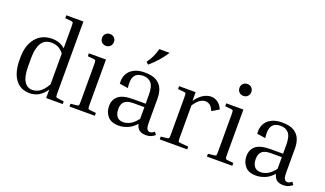

<svg xmlns="http://www.w3.org/2000/svg" viewBox="-73 -1204 2842 1678"><g transform="rotate(20 1348.5 -365.0)"><path d="M552 -25V0H398V-79Q367 -33 329.5 -11.5Q292 10 246 10Q160 10 112.5 -54.5Q65 -119 65 -237V-257Q65 -370 120.5 -437.5Q176 -505 273 -505Q344 -505 393 -461V-659Q393 -694 390 -700Q387 -706 371 -708L316 -713V-740H475V-81Q475 -46 478 -40Q481 -34 497 -32ZM155 -207Q155 -113 182.5 -69Q210 -25 259 -25Q291 -25 325 -45Q359 -65 393 -126V-412Q349 -471 278 -471Q214 -471 184.5 -422Q155 -373 155 -287Z M732 -607Q708 -607 692.5 -622.5Q677 -638 677 -663Q677 -687 692.5 -702Q708 -717 732 -717Q756 -717 771.5 -702Q787 -687 787 -663Q787 -638 771.5 -622.5Q756 -607 732 -607ZM615 -468V-495H774V-81Q774 -46 777 -40Q780 -34 796 -32L851 -26V0H615V-26L670 -32Q686 -34 689 -40Q692 -46 692 -81V-414Q692 -449 689 -455Q686 -461 670 -463Z M1326 7Q1248 7 1234 -65Q1199 -25 1157 -7.5Q1115 10 1074 10Q1004 10 971 -29Q938 -68 938 -123Q938 -182 978.5 -216.5Q1019 -251 1119 -251H1232V-332Q1232 -412 1204.5 -442.5Q1177 -473 1130 -473Q1100 -473 1076 -461Q1052 -449 1041.5 -417.5Q1031 -386 1039 -326L960 -338Q955 -385 972.5 -422.5Q990 -460 1030.5 -482.5Q1071 -505 1132 -505Q1205 -505 1244 -480.5Q1283 -456 1298.5 -417Q1314 -378 1314 -332V-107Q1314 -56 1325.5 -43Q1337 -30 1351 -30Q1360 -30 1370 -34.5Q1380 -39 1392 -49L1410 -24Q1395 -11 1374.5 -2Q1354 7 1326 7ZM1102 -32Q1130 -32 1162.5 -47.5Q1195 -63 1232 -110V-219H1130Q1074 -219 1048.5 -196.5Q1023 -174 1023 -127Q1023 -82 1042.5 -57Q1062 -32 1102 -32ZM1135 -579 1114 -598Q1138 -632 1153.5 -663Q1169 -694 1181 -740H1277Q1247 -694 1213.5 -656Q1180 -618 1135 -579Z M1454 -468V-495H1608V-415Q1643 -462 1678.5 -483.5Q1714 -505 1751 -505Q1783 -505 1811 -486Q1839 -467 1858 -425L1793 -386Q1778 -422 1759 -436Q1740 -450 1717 -450Q1692 -450 1667.5 -434Q1643 -418 1613 -374V-81Q1613 -46 1616 -39.5Q1619 -33 1635 -32L1710 -26V0H1454V-26L1509 -32Q1525 -34 1528 -40Q1531 -46 1531 -81V-414Q1531 -449 1528 -455Q1525 -461 1509 -463Z M2010 -607Q1986 -607 1970.5 -622.5Q1955 -638 1955 -663Q1955 -687 1970.5 -702Q1986 -717 2010 -717Q2034 -717 2049.5 -702Q2065 -687 2065 -663Q2065 -638 2049.5 -622.5Q2034 -607 2010 -607ZM1893 -468V-495H2052V-81Q2052 -46 2055 -40Q2058 -34 2074 -32L2129 -26V0H1893V-26L1948 -32Q1964 -34 1967 -40Q1970 -46 1970 -81V-414Q1970 -449 1967 -455Q1964 -461 1948 -463Z M2604 7Q2526 7 2512 -65Q2477 -25 2435 -7.5Q2393 10 2352 10Q2282 10 2249 -29Q2216 -68 2216 -123Q2216 -182 2256.5 -216.5Q2297 -251 2397 -251H2510V-332Q2510 -412 2482.5 -442.5Q2455 -473 2408 -473Q2378 -473 2354 -461Q2330 -449 2319.5 -417.5Q2309 -386 2317 -326L2238 -338Q2233 -385 2250.5 -422.5Q2268 -460 2308.5 -482.5Q2349 -505 2410 -505Q2483 -505 2522 -480.5Q2561 -456 2576.5 -417Q2592 -378 2592 -332V-107Q2592 -56 2603.5 -43Q2615 -30 2629 -30Q2638 -30 2648 -34.5Q2658 -39 2670 -49L2688 -24Q2673 -11 2652.5 -2Q2632 7 2604 7ZM2380 -32Q2408 -32 2440.5 -47.5Q2473 -63 2510 -110V-219H2408Q2352 -219 2326.5 -196.5Q2301 -174 2301 -127Q2301 -82 2320.5 -57Q2340 -32 2380 -32Z"/></g></svg>

Font: Inria Serif
Style: Regular
Weight: 400
Designer: Black Foundry Team
Foundry: Black Foundry
Version: Version 1.000; ttfautohint (v1.8.3)